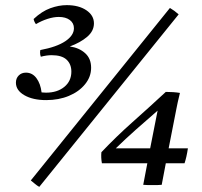

<svg xmlns="http://www.w3.org/2000/svg" viewBox="-20 -719 788 748"><path d="M160 -329Q108 -329 75 -348Q42 -367 42 -397Q42 -414 53 -425Q64 -436 81 -436Q106 -436 122 -414.5Q138 -393 142 -359Q150 -358 159 -358Q203 -358 230.5 -380.5Q258 -403 258 -440Q258 -469 239.5 -486.5Q221 -504 181 -504Q162 -504 139 -498Q136 -506 136 -515Q136 -520 137 -524Q201 -536 234.5 -558.5Q268 -581 268 -609Q268 -629 252 -641Q236 -653 209 -653Q189 -653 165.5 -645.5Q142 -638 120 -625Q113 -634 111 -645Q143 -675 176 -687Q209 -699 240 -699Q287 -699 316.5 -679Q346 -659 346 -628Q346 -598 319.5 -575.5Q293 -553 252 -538Q288 -533 311.5 -512Q335 -491 335 -455Q335 -420 311.5 -391Q288 -362 248.5 -345.5Q209 -329 160 -329ZM676 -663 133 9Q124 4 116.5 -2.5Q109 -9 100 -16L642 -688Q652 -682 659.5 -676.5Q667 -671 676 -663ZM575 2Q567 2 556.5 2Q546 2 538 1L554 -83H377Q373 -105 375 -126Q434 -188 496.5 -243.5Q559 -299 626 -361Q641 -361 655 -360Q669 -359 681 -357Q675 -334 672.5 -321Q670 -308 668 -299L637 -141H712Q707 -107 699 -83H626L610 1Q602 2 592.5 2Q583 2 575 2ZM565 -141 594 -288Q550 -250 509.5 -214Q469 -178 431 -141Z"/></svg>

Font: Tiro Devanagari Sanskrit
Style: Italic
Weight: 400
Italic angle: -11°
Designer: Devanagari: John Hudson & Fiona Ross, assisted by Paul Hanslow. Latin: John Hudson with Paul Hanslow, assisted by Kaja S
Foundry: Tiro Typeworks Ltd.
Version: Version 1.52